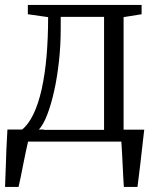

<svg xmlns="http://www.w3.org/2000/svg" viewBox="-20 -562 632 762"><path d="M51.5 0V-45.5L66 -46.5Q92.5 -67 112.5 -108.5Q132.5 -150 145.5 -208.5Q158.5 -267 164.8 -339.5Q171 -412 171 -494L90.5 -505.5V-542.5H542V-505.5L470.5 -494V0ZM133 -46.5H393V-495H221V-449Q221 -382.5 214 -318.8Q207 -255 194.8 -200.2Q182.5 -145.5 166.8 -105.2Q151 -65 133 -46.5ZM0 180Q1.5 142.5 2.8 104.8Q4 67 5.5 28.5Q7 -10 9.5 -48H155L93 -7Q88.5 11.5 83 37.5Q77.5 63.5 72 91.2Q66.5 119 61.8 142.8Q57 166.5 53.5 180ZM471.5 180Q470 157 468.8 133.5Q467.5 110 466.5 87Q465.5 64 464.2 41.8Q463 19.5 461.5 -0.5L416.5 -47.5H552.5Q550 -25 547.2 -2.2Q544.5 20.5 542 43.5Q539.5 66.5 536.8 89.5Q534 112.5 531.2 135.2Q528.5 158 525.5 180Z"/></svg>

Font: Merriweather 48pt Light
Style: Regular
Weight: 300
Version: Version 2.100